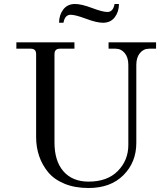

<svg xmlns="http://www.w3.org/2000/svg" viewBox="-20 -924 844 962"><path d="M496 -810Q464 -810 411 -830Q358 -850 334 -850Q305 -850 298 -810H276Q276 -849 297 -876.5Q318 -904 356 -904Q388 -904 441 -884Q494 -864 518 -864Q547 -864 554 -904H576Q576 -865 555 -837.5Q534 -810 496 -810ZM424 18Q355 18 303 -3.5Q251 -25 221 -61.5Q191 -98 176 -142.5Q161 -187 161 -237V-653Q161 -680 134 -680H62V-712H353V-680H280Q253 -680 253 -653V-210Q253 -117 298 -65.5Q343 -14 424 -14Q518 -14 570.5 -67.5Q623 -121 623 -198V-599Q623 -636 605 -658Q587 -680 559 -680H524V-712H762V-680H727Q699 -680 681 -658Q663 -636 663 -599V-208Q663 -111 598.5 -46.5Q534 18 424 18Z"/></svg>

Font: Old Standard TT
Style: Regular
Weight: 400
Designer: Alexey Kryukov <alexios@thessalonica.org.ru>
Version: Version 1.0